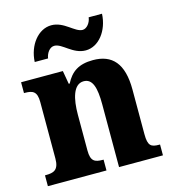

<svg xmlns="http://www.w3.org/2000/svg" viewBox="-114 -865 860 959"><g transform="rotate(-15 316.5 -386.0)"><path d="M374 -606C441 -606 495 -675 499 -762H430C427 -735 407 -709 385 -709C345 -709 305 -772 239 -772C171 -772 116 -702 112 -616H181C185 -643 203 -669 227 -669C268 -669 307 -606 374 -606ZM15 0H318V-56H314C273 -56 252 -65 252 -121V-306C252 -387 269 -460 323 -460C369 -460 383 -410 383 -325V0H610V-56H606C564 -56 548 -65 548 -126V-357C548 -492 494 -550 395 -550C321 -550 281 -522 253 -467H248L236 -536H20V-480H24C65 -480 87 -471 87 -416V-124C87 -65 61 -56 19 -56H15Z"/></g></svg>

Font: Noto Serif Tamil SemiCondensed ExtraBold
Style: Regular
Weight: 800
Width: 4
Designer: Indian Type Foundry, Tom Grace, and the Monotype Design Team
Foundry: Monotype Imaging Inc.
Version: Version 2.004